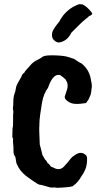

<svg xmlns="http://www.w3.org/2000/svg" viewBox="-20 -881 483 917"><path d="M358 -861 374 -860Q397 -849 418 -821Q426 -811 405 -804Q404 -801 394 -794Q372 -777 352 -756Q332 -735 321 -725Q301 -684 262 -678Q249 -678 236.5 -690.5Q224 -703 230 -728Q235 -744 264 -779Q264 -782 280 -805Q311 -845 358 -861ZM187 -612Q201 -618 245 -616.5Q289 -615 308 -608L333 -600Q364 -579 368 -579Q409 -547 415 -495Q421 -473 417 -455Q417 -449 413 -429L403 -406L391 -389Q385 -388 384 -388Q347 -382 327 -386.5Q307 -391 292 -408Q289 -414 289 -419Q290 -424 292 -428L297 -444Q310 -476 295 -498Q295 -501 285 -509Q275 -517 269.5 -521Q264 -525 250 -522Q226 -512 209 -461Q189 -435 181 -393Q169 -318 169 -308L168 -286V-277Q166 -275 170 -190Q171 -185 174 -176Q177 -165 183 -140L196 -118Q201 -115 209 -100Q214 -100 217 -93Q224 -86 223 -85Q228 -84 238 -79Q265 -65 285 -85Q292 -92 302.5 -104.5Q313 -117 318.5 -124.5Q324 -132 336 -139Q369 -164 393 -137Q398 -129 394.5 -98.5Q391 -68 366 -35Q364 -29 353 -15.5Q342 -2 330 6Q328 13 254 16Q250 16 238 14Q227 17 208.5 11Q190 5 188 5L175 2Q167 2 159 -3Q151 -8 132.5 -20.5Q114 -33 104 -41Q74 -65 61 -96Q57 -103 56 -115.5Q55 -128 52 -134Q44 -142 44.5 -160Q45 -178 42 -204Q42 -216 43 -218Q38 -223 39 -235.5Q40 -248 40 -270Q43 -276 42.5 -305.5Q42 -335 44 -350Q40 -359 43 -376L44 -406Q45 -424 53 -444Q54 -453 57 -465.5Q60 -478 83 -516Q83 -524 98 -536Q98 -540 106 -548Q114 -556 124 -568Q138 -585 155 -593Q172 -601 187 -612Z"/></svg>

Font: Caveat Brush
Style: Regular
Weight: 400
Designer: Pablo Impallari
Foundry: Creative Lab NY
Version: Version 1.096; ttfautohint (v1.3)